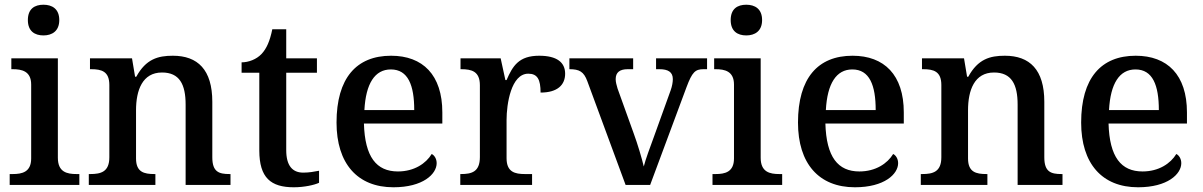

<svg xmlns="http://www.w3.org/2000/svg" viewBox="-20 -783 5093 813"><path d="M164 -633C200 -633 231 -651 231 -698C231 -746 200 -763 164 -763C127 -763 98 -746 98 -698C98 -651 127 -633 164 -633ZM21 0H316V-46H304C264 -46 225 -54 225 -115V-536H28V-490H34C72 -490 112 -482 112 -425V-112C112 -54 73 -46 34 -46H21Z M356 0H638V-46H634C590 -46 556 -54 556 -112V-316C556 -401 583 -476 666 -476C740 -476 766 -426 766 -340V0H956V-46H952C907 -46 879 -55 879 -117V-352C879 -488 817 -547 712 -547C649 -547 598 -533 557 -458H552L539 -536H361V-490H366C410 -490 443 -481 443 -423V-117C443 -55 407 -46 362 -46H356Z M1224 10C1269 10 1312 0 1331 -9V-60C1310 -56 1289 -52 1264 -52C1218 -52 1192 -82 1192 -147V-475H1322V-536H1192V-659H1133C1123 -610 1109 -577 1087 -554C1066 -532 1033 -519 1003 -519V-475H1078V-146C1078 -30 1127 10 1224 10Z M1646 10C1771 10 1829 -46 1829 -92C1829 -110 1820 -125 1808 -131C1784 -91 1734 -57 1665 -57C1574 -57 1525 -118 1521 -260H1853V-307C1853 -466 1770 -547 1636 -547C1489 -547 1405 -452 1405 -264C1405 -91 1493 10 1646 10ZM1734 -317H1523C1529 -429 1567 -489 1635 -489C1708 -489 1734 -422 1734 -317Z M1929 0H2233V-46H2203C2161 -46 2125 -54 2125 -113V-275C2125 -342 2144 -471 2217 -471C2256 -471 2269 -446 2269 -391C2340 -391 2373 -423 2373 -471C2373 -519 2338 -547 2263 -547C2177 -547 2151 -504 2125 -444H2120L2100 -536H1930V-490H1933C1977 -490 2012 -481 2012 -422V-118C2012 -55 1977 -46 1932 -46H1929Z M2467 -439 2629 0H2733L2887 -414C2911 -478 2924 -490 2959 -490H2974V-536H2758V-490H2772C2809 -490 2829 -478 2829 -448C2829 -435 2826 -418 2820 -401L2749 -204C2734 -163 2713 -107 2706 -78C2698 -112 2680 -173 2663 -219L2595 -408C2591 -422 2587 -435 2587 -448C2587 -477 2605 -490 2638 -490H2661V-536H2391V-490C2433 -490 2452 -480 2467 -439Z M3140 -633C3176 -633 3207 -651 3207 -698C3207 -746 3176 -763 3140 -763C3103 -763 3074 -746 3074 -698C3074 -651 3103 -633 3140 -633ZM2997 0H3292V-46H3280C3240 -46 3201 -54 3201 -115V-536H3004V-490H3010C3048 -490 3088 -482 3088 -425V-112C3088 -54 3049 -46 3010 -46H2997Z M3600 10C3725 10 3783 -46 3783 -92C3783 -110 3774 -125 3762 -131C3738 -91 3688 -57 3619 -57C3528 -57 3479 -118 3475 -260H3807V-307C3807 -466 3724 -547 3590 -547C3443 -547 3359 -452 3359 -264C3359 -91 3447 10 3600 10ZM3688 -317H3477C3483 -429 3521 -489 3589 -489C3662 -489 3688 -422 3688 -317Z M3879 0H4161V-46H4157C4113 -46 4079 -54 4079 -112V-316C4079 -401 4106 -476 4189 -476C4263 -476 4289 -426 4289 -340V0H4479V-46H4475C4430 -46 4402 -55 4402 -117V-352C4402 -488 4340 -547 4235 -547C4172 -547 4121 -533 4080 -458H4075L4062 -536H3884V-490H3889C3933 -490 3966 -481 3966 -423V-117C3966 -55 3930 -46 3885 -46H3879Z M4799 10C4924 10 4982 -46 4982 -92C4982 -110 4973 -125 4961 -131C4937 -91 4887 -57 4818 -57C4727 -57 4678 -118 4674 -260H5006V-307C5006 -466 4923 -547 4789 -547C4642 -547 4558 -452 4558 -264C4558 -91 4646 10 4799 10ZM4887 -317H4676C4682 -429 4720 -489 4788 -489C4861 -489 4887 -422 4887 -317Z"/></svg>

Font: Noto Naskh Arabic UI Medium
Style: Regular
Weight: 500
Designer: Monotype Design Team, David Williams, Mohamad Dakak and Nizar Qandah
Foundry: Monotype Imaging Inc.
Version: Version 2.014